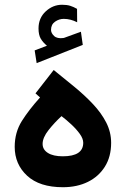

<svg xmlns="http://www.w3.org/2000/svg" viewBox="-20 -785 526 803"><path d="M176.3 -593.8Q159.7 -607.4 150.4 -623.3Q141.1 -639.2 141.1 -666Q141.1 -709.5 171.1 -737.3Q201.2 -765.1 239.7 -765.1Q259.8 -765.1 273.7 -760.7Q287.6 -756.3 302.2 -748L302.7 -691.9Q274.9 -706.1 246.6 -706.1Q227.1 -706.1 210.2 -694.3Q193.4 -682.6 193.4 -659.7Q193.8 -646 206.5 -634.3Q219.2 -622.6 245.1 -626Q246.1 -626 249 -627L318.4 -652.3L326.2 -597.2L133.3 -521L125 -574.2ZM147.5 -377.4 128.4 -394.5 204.6 -492.2Q249 -456.5 291.7 -421.4Q334.5 -386.2 369.1 -349.4Q403.8 -312.5 424.3 -272.5Q444.8 -232.4 444.8 -187.5Q444.8 -129.9 418.9 -88.4Q393.1 -46.9 347.7 -24.4Q302.2 -2 243.2 -2Q145.5 -2 93.5 -50Q41.5 -98.1 41.5 -170.9Q41.5 -231.4 71.5 -279.1Q101.6 -326.7 147.5 -377.4ZM328.1 -188Q328.1 -205.1 313.7 -225.1Q299.3 -245.1 278.3 -264.6Q257.3 -284.2 237.3 -299.3Q208 -272.5 183.1 -241Q158.2 -209.5 158.2 -183.1Q158.2 -159.2 180.4 -145.3Q202.6 -131.3 242.7 -131.3Q328.1 -131.3 328.1 -188Z"/></svg>

Font: Vazirmatn RD
Style: Bold
Weight: 700
Designer: Saber Rastikerdar
Foundry: Saber Rastikerdar
Version: Version 32.102